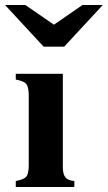

<svg xmlns="http://www.w3.org/2000/svg" viewBox="-44 -747 431 767"><path d="M252.9 -23.9V0H19V-23.9Q51.8 -30.3 60.8 -40.8Q69.8 -51.3 70.8 -82V-371.1Q69.8 -401.4 60.3 -412.4Q50.8 -423.3 19 -429.2V-452.1H207V-79.1Q207 -51.3 217.3 -38.6Q227.5 -25.9 252.9 -23.9ZM366.7 -727.1 212.4 -560.5H130.4L-23.9 -727.1H57.1L171.4 -648.4L285.6 -727.1Z"/></svg>

Font: Accordance
Style: Bold
Weight: 700
Version: Version 1.2 (build January 31, 2020) Miklal Software Solutio